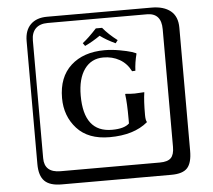

<svg xmlns="http://www.w3.org/2000/svg" viewBox="-62 -822 1223 1102"><g transform="rotate(-5 550.0 -271.0)"><path d="M558 -663Q591 -623 641 -585L628 -568Q576 -592 540 -619Q497 -589 452 -568L440 -585Q474 -611 522 -663ZM664 -129Q664 -221 657 -271L658 -274Q687 -271 712 -271L767 -274V-271Q760 -226 760 -144Q760 -113 767 -103V-101Q687 -34 547 -34Q424 -34 359 -105.5Q294 -177 294 -281Q294 -402 366.5 -468Q439 -534 561 -534Q601 -534 646 -526Q691 -518 716 -510L740 -501L742 -498Q729 -448 727 -401L708 -400Q685 -446 643.5 -469.5Q602 -493 550 -493Q481 -493 441.5 -438.5Q402 -384 402 -286Q402 -75 564 -75Q635 -75 664 -103ZM249 -718Q204 -718 180 -694Q156 -670 156 -625V53Q156 136 249 136H821Q866 136 885 117Q904 98 904 53V-625Q904 -718 821 -718ZM1000 84Q1000 153 973.5 182.5Q947 212 881 212H249Q181 212 150.5 181.5Q120 151 120 84V-625Q120 -687 154 -720.5Q188 -754 249 -754H851Q921 -754 960.5 -722Q1000 -690 1000 -625Z"/></g></svg>

Font: Libertinus Keyboard
Style: Regular
Weight: 700
Designer: Philipp H. Poll
Foundry: Khaled Hosny
Version: Version 6.7